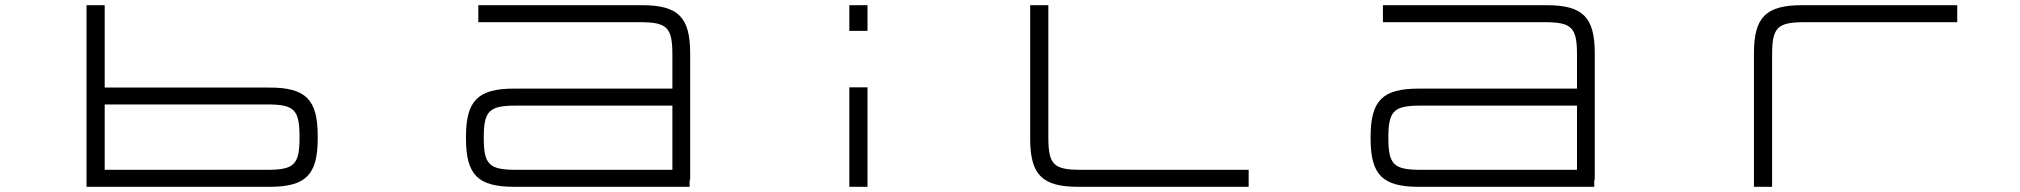

<svg xmlns="http://www.w3.org/2000/svg" viewBox="-20 -720 7784 740"><path d="M313.5 0H1018.5C1158.5 0 1204.5 -46 1204.5 -186V-196.5C1204.5 -336.5 1158.5 -382.5 1018.5 -382.5H383.5V-700H313.5ZM383.5 -65.5V-317.5H1009C1114.5 -317.5 1134.5 -297.5 1134.5 -191.5V-191C1134.5 -85.5 1114.5 -65.5 1009 -65.5Z M1970 -313H2571.5V-65.5H1970C1865 -65.5 1844.5 -85.5 1844.5 -189C1844.5 -293 1865 -313 1970 -313ZM1776 -186C1776 -46 1822 0 1962 0H2638V-27H2640V-514C2640 -654 2594 -700 2454 -700H1823.5V-634.5H2446C2551.5 -634.5 2571.5 -614.5 2571.5 -509V-378.5H1962C1822 -378.5 1776 -332.5 1776 -192.5Z M3253.5 -383.5V0H3323.5V-383.5ZM3253.5 -601H3323.5V-700H3253.5Z M3950.5 -700V-186C3950.5 -46 3996.5 0 4136.5 0H4792.5V-65.5H4146.5C4040.5 -65.5 4020.5 -85.5 4020.5 -191V-700Z M5456.5 -313H6058V-65.5H5456.5C5351.5 -65.5 5331 -85.5 5331 -189C5331 -293 5351.5 -313 5456.5 -313ZM5262.5 -186C5262.5 -46 5308.5 0 5448.5 0H6124.5V-27H6126.5V-514C6126.5 -654 6080.5 -700 5940.5 -700H5310V-634.5H5932.5C6038 -634.5 6058 -614.5 6058 -509V-378.5H5448.5C5308.5 -378.5 5262.5 -332.5 5262.5 -192.5Z M6740 -514V0H6810V-509C6810 -614.5 6830 -634.5 6936 -634.5H7523.5V-700H6926C6786 -700 6740 -654 6740 -514Z"/></svg>

Font: Melete Light
Style: Regular
Weight: 300
Width: 6
Designer: Sora Sagano
Foundry: DOT COLON
Version: Version 0.200;FEAKit 1.0